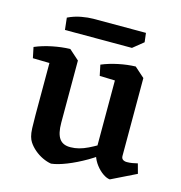

<svg xmlns="http://www.w3.org/2000/svg" viewBox="-99 -732 789 836"><g transform="rotate(15 295.0 -313.5)"><path d="M205 15Q186 12 166 2.5Q146 -7 129 -21.5Q112 -36 101 -53Q95 -62 91 -76Q87 -90 86 -113Q85 -136 85 -172V-448L157 -489L202 -449V-169Q202 -120 218 -97.5Q234 -75 269 -76Q305 -76 346 -96Q387 -116 425 -142L439 -104Q402 -71 358 -45.5Q314 -20 273.5 -4Q233 12 205 15ZM10 -408 0 -456Q35 -471 77 -479.5Q119 -488 157 -489L165 -449L111 -406ZM470 15Q456 14 438.5 2Q421 -10 406.5 -29Q392 -48 385 -70L380 -81V-448L452 -489L497 -449V-98Q497 -87 504 -82Q511 -77 522 -77Q534 -77 546 -79Q558 -81 570 -84L582 -40ZM311 -409 301 -457Q334 -471 374.5 -479.5Q415 -488 452 -489L461 -449L406 -406ZM113 -563 107 -617Q136 -631 166.5 -636.5Q197 -642 220 -642H457L462 -601L415 -563Z"/></g></svg>

Font: Eczar Medium
Style: Regular
Weight: 500
Designer: Vaibhav Singh
Foundry: Rosetta Type Foundry
Version: Version 2.000